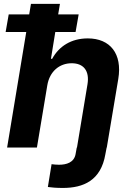

<svg xmlns="http://www.w3.org/2000/svg" viewBox="-20 -747 666 972"><path d="M368.6 0 362.6 33.4C354.8 75.6 317.1 87 278.4 87C264.9 87 253.6 85.6 241.1 84.2L222.3 199.6C240.4 202.1 263.8 204.5 297.9 204.5C402.3 204.5 491.1 166.9 513.5 33.4L519.9 0H520.6L578.8 -347.3C600.1 -475.1 537.6 -552.6 424.4 -552.6C341.3 -552.6 279.1 -513.5 244 -449.2H237.9L259.9 -584.9H362.6L378.2 -674H274.5L283.4 -727.3H136.7L127.8 -674H24.1L8.5 -584.9H112.9L16 0H166.9L219.5 -315.3C231.2 -385.7 281.2 -426.8 343 -426.8C404.1 -426.8 433.9 -387.4 422.9 -320.3L369.7 0Z"/></svg>

Font: Margiela Sans
Style: Bold Italic
Weight: 700
Italic angle: -9.39999°
Designer: Stefan Endress, Andreas Faust
Version: Version 1.100;FEAKit 1.0